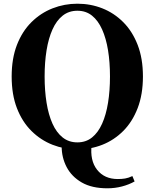

<svg xmlns="http://www.w3.org/2000/svg" viewBox="-20 -787 835 1037"><path d="M560 230Q476 230 421.5 198.5Q367 167 340 115.5Q313 64 313 3V-5H475Q465 80 504.5 130Q544 180 616 180Q638 180 656 177Q674 174 695 164L707 193Q677 210 639 220Q601 230 560 230ZM398 20Q328 20 264 -5Q200 -30 150 -79.5Q100 -129 71.5 -202.5Q43 -276 43 -374Q43 -471 71.5 -544.5Q100 -618 150 -667.5Q200 -717 264 -742Q328 -767 398 -767Q469 -767 532.5 -742Q596 -717 645.5 -667.5Q695 -618 723.5 -544.5Q752 -471 752 -374Q752 -277 723.5 -203Q695 -129 645.5 -79.5Q596 -30 532.5 -5Q469 20 398 20ZM398 -18Q444 -18 477 -44.5Q510 -71 531.5 -119Q553 -167 563.5 -232Q574 -297 574 -374Q574 -451 563.5 -515.5Q553 -580 531.5 -628Q510 -676 477 -702.5Q444 -729 398 -729Q352 -729 318.5 -702.5Q285 -676 263.5 -628Q242 -580 231.5 -515.5Q221 -451 221 -374Q221 -297 231.5 -232Q242 -167 263.5 -119Q285 -71 318.5 -44.5Q352 -18 398 -18Z"/></svg>

Font: Noto Serif SC ExtraLight Black
Style: Regular
Weight: 900
Version: Version 2.002-H1;hotconv 1.1.0;makeotfexe 2.6.0